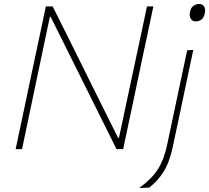

<svg xmlns="http://www.w3.org/2000/svg" viewBox="-20 -745 1045 959"><path d="M58 0Q71 -60.5 82.8 -117Q94.5 -173.5 108.5 -238.5L158 -472.5Q172.5 -539.5 184.5 -596.5Q196.5 -653.5 209 -713H243Q295 -609 344.5 -509.8Q394 -410.5 441 -315L570 -56H574L663 -473Q677.5 -540 689.5 -596.5Q701.5 -653 714 -713H746Q733.5 -653.5 721.5 -596.8Q709.5 -540 695 -473L645.5 -238Q631.5 -173 619.8 -116.5Q608 -60 595 0H562Q518.5 -87.5 470 -185Q421.5 -282.5 363 -400L233 -661H229L140 -238Q126 -172 114.5 -116.5Q103 -61 90 0ZM675 194Q737.5 149 768.2 101Q799 53 814 -18L857 -221L867.5 -270.5Q880.5 -332 891.8 -385Q903 -438 915 -494L945.5 -495.5Q933.5 -439 922.2 -386.2Q911 -333.5 898 -271.5Q884.5 -207 874.8 -161Q865 -115 857.2 -79Q849.5 -43 842 -8Q826.5 66 796.5 113.5Q766.5 161 725 192ZM957 -638Q941.5 -638 933 -651Q924.5 -664 929 -685Q933.5 -707.5 946.5 -716.2Q959.5 -725 975 -725Q991.5 -725 999.5 -712.5Q1007.5 -700 1003 -678Q998.5 -657 986.5 -647.5Q974.5 -638 957 -638Z"/></svg>

Font: Commissioner Thin
Style: Italic
Weight: 100
Italic angle: -12°
Designer: Kostas Bartsokas
Foundry: Kostas Bartsokas
Version: Version 1.000; ttfautohint (v1.8.3)